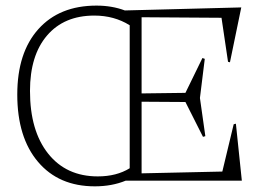

<svg xmlns="http://www.w3.org/2000/svg" viewBox="-20 -638 934 678"><path d="M85.9 -316.9Q85.9 -176.3 149.9 -95.7Q213.9 -15.1 325.2 -15.1Q391.6 -15.1 438 -43.9V-548.8Q383.3 -583 313 -583Q206.5 -583 146.2 -512.7Q85.9 -442.4 85.9 -316.9ZM41 -304.2Q41 -452.1 115.5 -535.2Q189.9 -618.2 320.8 -618.2Q375.5 -618.2 420.9 -601.1L832 -611.8L792 -418L785.2 -419.9L762.2 -575.2L480 -577.1V-308.1L634.8 -310.1L694.8 -433.1L703.1 -430.2L686 -292L705.1 -157.2L696.8 -154.8L634.8 -277.8L480 -278.8V-25.9L765.1 -32.2L805.2 -199.2L813 -201.2L834 0H423.8Q375 20 314.9 20Q187.5 20 114.3 -66.4Q41 -152.8 41 -304.2Z"/></svg>

Font: Halibut Thin
Style: Regular
Weight: 250
Designer: Matteo Maggi
Foundry: Collletttivo
Version: Version 3.080 | FøM Fix